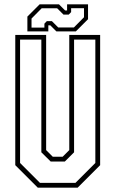

<svg xmlns="http://www.w3.org/2000/svg" viewBox="-20 -860 529 880"><path d="M153 0 50 -103V-700H191.5V-172L222 -141.5H267L297.5 -172V-700H439V-103L336 0ZM163 -22H326L417 -113V-678.5H319.5V-162L277 -119.5H212.5L169.5 -162V-678.5H72V-113ZM105.5 -716V-784L161.5 -840H250.5L278.5 -812H287.5V-840H383.5V-772L327.5 -716H238.5L210.5 -744H201.5V-716ZM124.5 -733.5H183.5V-751.5L194.5 -763H218L247 -734H318.5L365 -781V-822.5H306V-804.5L295 -793H271L242 -822H171L124.5 -775Z"/></svg>

Font: Tourney Condensed ExtraLight
Style: Regular
Weight: 200
Width: 3
Designer: Tyler Finck
Foundry: Etcetera Type Co
Version: Version 1.010; ttfautohint (v1.8.3)